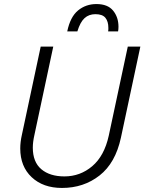

<svg xmlns="http://www.w3.org/2000/svg" viewBox="-20 -920 720 948"><path d="M80 -187Q80 -219 88 -254L181 -690H243L150 -254Q142 -219 142 -191Q142 -120 184 -84.5Q226 -49 298 -49Q376 -49 435.5 -99.5Q495 -150 517 -250L611 -690H673L577 -240Q550 -115 471.5 -53.5Q393 8 286 8Q193 8 136.5 -45Q80 -98 80 -187ZM565 -788Q565 -782 564.5 -776Q564 -770 563 -765H514Q515 -771 515 -775Q515 -779 515 -783Q515 -814 500.5 -832Q486 -850 451 -850Q419 -850 397.5 -830.5Q376 -811 362 -765H312Q327 -837 365.5 -868.5Q404 -900 456 -900Q512 -900 538.5 -867.5Q565 -835 565 -788Z"/></svg>

Font: Radio Canada Light
Style: Italic
Weight: 300
Italic angle: -12°
Designer: Charles Daoud, Etienne Aubert Bonn, Alexandre Saumier Demers, Jacques Le Bailly
Foundry: Radio-Canada
Version: Version 2.104; ttfautohint (v1.8.4.7-5d5b);gftools[0.9.28.de